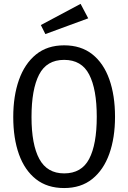

<svg xmlns="http://www.w3.org/2000/svg" viewBox="-20 -949 655 981"><path d="M567.7 -352.3Q567.7 -245.1 538.5 -163.1Q509.2 -81 451.5 -34.6Q393.8 11.8 307.7 11.8Q221.5 11.8 163.8 -33.6Q106.2 -79 76.9 -160.5Q47.7 -242.1 47.7 -351.3Q47.7 -458.5 76.9 -541Q106.2 -623.6 163.8 -670.5Q221.5 -717.4 307.7 -717.4Q393.8 -717.4 451.5 -671.8Q509.2 -626.2 538.5 -543.8Q567.7 -461.5 567.7 -352.3ZM474.4 -352.3Q474.4 -493.3 435.6 -568.2Q396.9 -643.1 307.7 -643.1Q218.5 -643.1 179.7 -567.7Q141 -492.3 141 -351.3Q141 -210.3 181 -136.7Q221 -63.1 307.7 -63.1Q396.9 -63.1 435.6 -137.2Q474.4 -211.3 474.4 -352.3ZM391.8 -929.2 430.8 -855.4 211.8 -774.9 188.7 -821Z"/></svg>

Font: FiraCode Nerd Font Mono
Style: Regular
Weight: 400
Monospace: yes
Designer: Carrois Corporate, Edenspiekermann AG, Nikita Prokopov
Foundry: Carrois Corporate, Edenspiekermann AG, Nikita Prokopov
Version: Version 6.002;Nerd Fonts 3.4.0